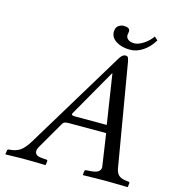

<svg xmlns="http://www.w3.org/2000/svg" viewBox="-118 -902 902 1001"><g transform="rotate(15 333.5 -401.5)"><path d="M307 -283H474L433 -550H431L286 -296Q284 -292 284 -290Q284 -283 307 -283ZM161 -79Q154 -67 154 -56Q154 -32 190 -29L217 -27Q224 -27 223 -19L221 0L218 2Q148 0 93 0Q76 0 4 2L3 0L6 -19Q7 -27 15 -27Q50 -29 73 -44Q96 -59 122 -102L437 -622Q445 -636 451 -643.5Q457 -651 463 -654.5Q469 -658 476 -658Q486 -658 489.5 -651Q493 -644 496 -628L588 -86Q592 -57 605.5 -44Q619 -31 648 -28L658 -27Q667 -27 666 -19L664 0L662 2Q592 0 549 0Q494 0 422 2L421 0L423 -19Q424 -27 431 -27L459 -29Q508 -33 508 -63Q508 -67 507 -72L482 -241H282Q265 -241 257.5 -237.5Q250 -234 245 -224ZM615 -777Q593 -739 559 -716Q525 -693 489 -693Q444 -693 414 -712Q384 -731 384 -761Q384 -785 397.5 -795Q411 -805 427 -805Q460 -805 460 -784Q460 -779 458.5 -773.5Q457 -768 457 -764Q457 -749 469 -740Q481 -731 502 -731Q523 -731 550.5 -748.5Q578 -766 597 -793Z"/></g></svg>

Font: Linux Libertine O
Style: Italic
Weight: 400
Italic angle: -12°
Designer: Philipp H. Poll
Foundry: Philipp H. Poll
Version: Version 5.1.6